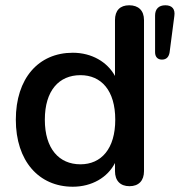

<svg xmlns="http://www.w3.org/2000/svg" viewBox="-20 -698 682 728"><path d="M256 10C328 10 388 -25 416 -80V-49C416 -13 436 8 471 8C506 8 526 -13 526 -49V-622C526 -658 505 -678 470 -678C435 -678 416 -658 416 -622V-410C387 -463 328 -498 256 -498C126 -498 40 -401 40 -244C40 -88 127 10 256 10ZM285 -75C204 -75 150 -134 150 -244C150 -355 204 -413 285 -413C364 -413 417 -355 417 -244C417 -134 364 -75 285 -75ZM594 -472C611 -472 620 -482 623 -499L641 -637C645 -663 633 -678 607 -678C582 -678 568 -664 568 -639V-500C568 -482 578 -472 594 -472Z"/></svg>

Font: SN Pro Medium
Style: Regular
Weight: 500
Designer: Tobias Whetton
Foundry: Supernotes
Version: Version 1.003;Glyphs 3.3 (3324)